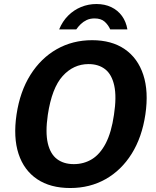

<svg xmlns="http://www.w3.org/2000/svg" viewBox="-20 -935 785 965"><path d="M333 10Q232.8 10 166.6 -34.6Q100.3 -79.2 73.2 -161.8Q46.1 -244.5 63.1 -359.4Q80.4 -475.2 133 -558.9Q185.6 -642.5 265.2 -687.8Q344.9 -733 443.1 -733Q541.2 -733 606.9 -687.9Q672.6 -642.8 700.1 -559.2Q727.7 -475.7 710.7 -360Q693.7 -245.3 641.9 -162.3Q590 -79.3 510.9 -34.7Q431.8 10 333 10ZM351 -110.1Q401.6 -110.1 442.5 -135.2Q483.3 -160.4 511.7 -215Q540 -269.6 552.8 -357.9Q566.6 -448.1 554.3 -504.3Q542.1 -560.6 508.8 -586.8Q475.4 -612.9 425.1 -612.9Q349.5 -612.9 295.1 -553Q240.7 -493.2 220.3 -357.9Q207.5 -269.8 220.2 -215.2Q233 -160.6 266.8 -135.3Q300.5 -110.1 351 -110.1ZM277.3 -787.2Q294.1 -828.2 322.7 -856.6Q351.2 -885 387.7 -899.9Q424.2 -914.8 464.8 -914.8Q506.5 -914.8 539.2 -899.2Q571.9 -883.6 592.9 -854.9Q613.8 -826.2 620.3 -787.2H534Q524.4 -809.3 506.2 -825.9Q487.9 -842.4 455.3 -842.4Q433.1 -842.4 415.9 -834.4Q398.8 -826.3 385.8 -813.7Q372.8 -801.1 363.3 -787.2Z"/></svg>

Font: Public Sans Thin
Style: Italic
Weight: 100
Italic angle: -8°
Designer: The Public Sans project authors (U.S. Web Design System). Libre Franklin designed by Pablo Impallari and Rodrigo Fuenzal
Version: Version 2.000